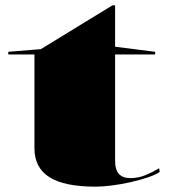

<svg xmlns="http://www.w3.org/2000/svg" viewBox="-20 -684 670 719"><path d="M338 15Q221 15 165 -20.5Q109 -56 109 -129V-480H11V-490L133 -500L401 -664H411V-509L561 -490V-480H411V-83Q411 -48 425.5 -32.5Q440 -17 468 -17Q497 -17 523 -27.5Q549 -38 576 -54L578 -40Q564 -30 534.5 -20Q505 -10 470 -2Q435 6 399.5 10.5Q364 15 338 15Z"/></svg>

Font: Kalnia Expanded Medium
Style: Regular
Weight: 500
Width: 7
Designer: Frida Medrano
Foundry: Frida Medrano
Version: Version 1.105